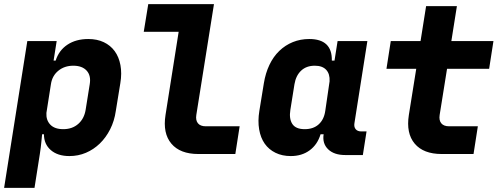

<svg xmlns="http://www.w3.org/2000/svg" viewBox="-31 -750 2451 935"><path d="M-11 165 102 -550H245L230 -455H240Q256 -505 297.5 -532.5Q339 -560 399 -560Q442 -560 474.5 -544.5Q507 -529 527.5 -501Q548 -473 555.5 -433Q563 -393 555 -345L533 -210Q526 -161 505.5 -120.5Q485 -80 455 -51Q425 -22 387.5 -6Q350 10 307 10Q250 10 216.5 -19Q183 -48 183 -96H174Q173 -88 170.5 -60Q168 -32 163 0L137 165ZM195 -200Q193 -165 214 -143Q235 -121 277 -121Q321 -121 350 -146.5Q379 -172 386 -215L406 -340Q413 -382 391 -406Q369 -430 326 -430Q283 -430 253 -405.5Q223 -381 217 -340Z M1011 -730 925 -190Q921 -164 933 -149.5Q945 -135 971 -135H1136L1115 0H935Q846 0 803.5 -50.5Q761 -101 775 -190L839 -595H669L691 -730Z M1232 -210 1254 -345Q1262 -394 1281 -434Q1300 -474 1329 -502Q1358 -530 1395 -545Q1432 -560 1475 -560Q1587 -560 1585 -455H1598L1613 -550H1758L1695 -150Q1692 -132 1701 -121Q1710 -110 1728 -110H1754L1736 5H1650Q1596 5 1567 -23Q1538 -51 1545 -96H1530Q1515 -46 1477 -18Q1439 10 1385 10Q1343 10 1310.5 -6Q1278 -22 1258 -50.5Q1238 -79 1231 -120Q1224 -161 1232 -210ZM1453 -121Q1495 -121 1521 -144.5Q1547 -168 1553 -210L1574 -354Q1576 -390 1557.5 -410Q1539 -430 1502 -430Q1461 -430 1435.5 -406Q1410 -382 1403 -340L1383 -215Q1376 -172 1392.5 -146.5Q1409 -121 1453 -121Z M1872 -550H2017L2044 -720H2194L2167 -550H2372L2351 -415H2146L2110 -190Q2106 -164 2118 -149.5Q2130 -135 2156 -135H2296L2275 0H2120Q2031 0 1988.5 -50.5Q1946 -101 1960 -190L1996 -415H1851Z"/></svg>

Font: JetBrains Mono ExtraBold
Style: Italic
Weight: 800
Designer: Philipp Nurullin, Konstantin Bulenkov
Foundry: JetBrains
Version: Version 1.000; ttfautohint (v1.8.3)